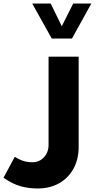

<svg xmlns="http://www.w3.org/2000/svg" viewBox="-56 -821 552 1091"><path d="M157 250Q108 250 62 237.5Q16 225 -36 189L28 70Q55 87 78.5 94Q102 101 127 101Q168 101 194 72.5Q220 44 220 2V-499H391V13Q391 84 361.5 137.5Q332 191 279.5 220.5Q227 250 157 250ZM463 -801 353 -602H238L127 -801H232L295 -672L360 -801Z"/></svg>

Font: Noto Kufi Arabic ExtraBold
Style: Regular
Weight: 800
Designer: Monotype Design Team, David Williams, Khaled Hosny
Foundry: Google LLC
Version: Version 2.109; ttfautohint (v1.8.4.7-5d5b)